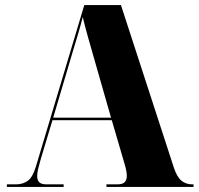

<svg xmlns="http://www.w3.org/2000/svg" viewBox="-20 -734 780 754"><path d="M7 0V-10H43Q69 -10 88.5 -23.5Q108 -37 121 -80L311 -714H455L663 -75Q675 -39 692.5 -24.5Q710 -10 735 -10H740V0H398V-10H440Q462 -10 470 -19Q478 -28 478 -43Q478 -53 475.5 -65.5Q473 -78 469 -91L419 -262H186L140 -109Q134 -88 130 -71.5Q126 -55 126 -43Q126 -26 134.5 -18Q143 -10 163 -10H230V0ZM189 -272H416L345 -520Q337 -548 325.5 -588.5Q314 -629 305 -667Q296 -632 285 -595Q274 -558 263 -522Z"/></svg>

Font: Noto Serif Display SemiCondensed Black
Style: Regular
Weight: 900
Width: 4
Designer: Monotype Design Team
Foundry: Monotype Imaging Inc.
Version: Version 2.009